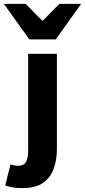

<svg xmlns="http://www.w3.org/2000/svg" viewBox="-79 -773 438 989"><path d="M36 196Q6 196 -15 192Q-36 188 -52 182L-25 74Q-15 77 -5.5 79Q4 81 14 81Q43 81 54.5 61.5Q66 42 66 1V-496H214V-4Q214 51 197.5 96.5Q181 142 142.5 169Q104 196 36 196ZM72 -570 -59 -753H53L138 -667H142L227 -753H339L208 -570Z"/></svg>

Font: Source Sans 3 ExtraLight
Style: Bold
Weight: 700
Version: Version 3.052;hotconv 1.1.0;makeotfexe 2.6.0